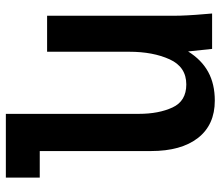

<svg xmlns="http://www.w3.org/2000/svg" viewBox="-68 -531 736 640"><g transform="rotate(90 300.0 -211.0)"><path d="M27 -525.5 25 -550H143L151.5 -470Q179.5 -515 219.8 -537Q260 -559 315.5 -559Q396 -559 439.8 -503Q483.5 -447 483.5 -346V24.5H572V137.5H359.5V-306Q359.5 -372 338.2 -418Q317 -464 261.5 -464Q203 -464 177.8 -408.5Q152.5 -353 152.5 -274V0H32.5V-422Q32.5 -464 27 -525.5Z"/></g></svg>

Font: JuliaMono
Style: Bold
Weight: 700
Monospace: yes
Designer: cormullion
Foundry: corm
Version: Version 0.055; ttfautohint (v1.8.4)